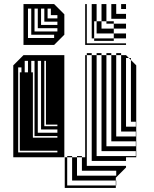

<svg xmlns="http://www.w3.org/2000/svg" viewBox="-20 -770 752 940"><path d="M95 -550V-750H245L295 -700V-600L245 -550ZM261 -680V-696H229V-728H213V-680ZM261 -648V-664H197V-728H181V-648ZM261 -616V-632H165V-728H149V-616ZM245 -584V-600H133V-728H117V-584ZM45 0V-450L95 -500H295V0ZM149 -408V-472H133V-416H141V-408ZM101 -472V-416H117V-472ZM149 -392V-408H141V-392ZM149 -376V-392H141V-376ZM149 -360V-376H141V-360ZM149 -344V-360H141V-344ZM149 -328V-344H141V-328ZM149 -312V-328H141V-312ZM149 -296V-312H141V-296ZM149 -280V-296H141V-280ZM149 -264V-280H141V-264ZM149 -248V-264H141V-248ZM149 -232V-248H141V-232ZM149 -216V-232H141V-216ZM149 -200V-216H141V-200ZM149 -184V-200H141V-184ZM149 -168V-184H141V-168ZM149 -152V-168H141V-152ZM261 -152V-160H205V-472H197V-152ZM149 -136V-152H141V-136ZM149 -120V-136H141V-120ZM261 -120V-136H181V-472H165V-120ZM149 -120H141V-104H149ZM261 -104H141V-96H261ZM261 -24V-32H77V-416H85V-440H69V-24ZM573 -750H597V-726H573ZM597 -702V-678H525V-750H549V-702ZM597 -654V-630H537V-654H501V-666H477V-750H501V-666H537V-654ZM537 -570H441V-582H429V-750H453V-666H477V-630H537V-606H597V-582H537V-606H453V-666H441V-582H537ZM645 -150V-174H621V-476L611 -486H597V-150ZM645 -6V-30H477V-500H453V-510H477V-500H501V-54H645V-78H525V-500H501V-510H525V-500H549V-102H645V-126H573V-500H549V-510H573V-500H597L611 -486H621V-476L647 -450V0H597V18H429V-500H405V-510H429V-500H453V-6ZM549 90V66H381V0H397V-500H405V42H597V50L547 100V114H549V138H547V114H333V0H357V-6H381V0H357V90ZM397 -550V-750H405V-558H597V-550ZM333 -6V0H309V138H547V150H297V0H309V-6Z"/></svg>

Font: Rubik Broken Fax
Style: Regular
Weight: 400
Designer: Hubert and Fischer, NaN
Foundry: Hubert and Fischer, NaN
Version: Version 2.201